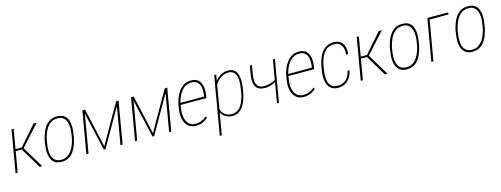

<svg xmlns="http://www.w3.org/2000/svg" viewBox="-17 -1335 6094 2334"><g transform="rotate(-15 3029.5 -168.0)"><path d="M144 -528.3 53.2 0H26.4L117.2 -528.3ZM433.6 -527.8 191.4 -259.8H86.9L90.3 -283.2L180.7 -283.7L395 -528.3ZM328.6 0 172.9 -261.7 190.9 -284.2 362.3 0Z M463.9 -239.3 471.7 -295.4Q480.5 -335 495.4 -377.2Q510.3 -419.4 535.4 -456.3Q560.5 -493.2 598.6 -515.9Q636.7 -538.6 692.9 -538.1Q747.6 -537.6 779.3 -513.9Q811 -490.2 824.2 -452.1Q837.4 -414.1 837.9 -371.6Q838.4 -329.1 832 -292L823.7 -235.4Q815.4 -196.3 800.8 -153.1Q786.1 -109.9 761.2 -72.5Q736.3 -35.2 698.7 -12Q661.1 11.2 604.5 10.7Q548.8 10.7 517.3 -13.9Q485.8 -38.6 472.2 -77.1Q458.5 -115.7 457.8 -158.9Q457 -202.1 463.9 -239.3ZM498 -295.9 489.3 -238.8Q483.9 -207.5 483.4 -169.2Q482.9 -130.9 493.7 -95.9Q504.4 -61 531.2 -38.1Q558.1 -15.1 605.5 -14.6Q650.9 -13.7 684.1 -34.9Q717.3 -56.2 740 -89.1Q762.7 -122.1 776.9 -160.9Q791 -199.7 798.3 -235.4L807.1 -292.5Q812.5 -322.8 812.3 -360.4Q812 -397.9 801.5 -432.4Q791 -466.8 765.1 -490Q739.3 -513.2 691.4 -513.7Q644 -513.7 610.4 -492.7Q576.7 -471.7 554.4 -438.2Q532.2 -404.8 518.8 -366.9Q505.4 -329.1 498 -295.9Z M1153.3 -38.6 1432.6 -527.8H1460.9L1157.7 0H1137.7L1016.6 -528.8H1043ZM1035.6 -528.3 944.8 0H918L1008.8 -528.3ZM1346.7 0 1437.5 -528.3H1464.4L1373.5 0Z M1765.6 -38.6 2044.9 -527.8H2073.2L1770 0H1750L1628.9 -528.8H1655.3ZM1647.9 -528.3 1557.1 0H1530.3L1621.1 -528.3ZM1959 0 2049.8 -528.3H2076.7L1985.8 0Z M2298.8 10.7Q2247.6 10.7 2214.4 -11.7Q2181.2 -34.2 2163.8 -70.8Q2146.5 -107.4 2142.8 -150.9Q2139.2 -194.3 2146 -235.8L2154.8 -294.9Q2163.1 -336.4 2180.2 -379.4Q2197.3 -422.4 2224.4 -458.5Q2251.5 -494.6 2289.8 -516.6Q2328.1 -538.6 2378.9 -538.1Q2425.3 -537.6 2453.9 -519Q2482.4 -500.5 2496.6 -469.7Q2510.7 -439 2513.4 -400.9Q2516.1 -362.8 2510.3 -322.3L2504.4 -283.2H2170.4L2175.3 -308.1H2481.9L2483.9 -322.8Q2491.2 -368.2 2485.6 -412.1Q2480 -456.1 2454.3 -484.1Q2428.7 -512.2 2377.4 -513.7Q2333.5 -514.2 2300.3 -494.4Q2267.1 -474.6 2242.9 -441.4Q2218.8 -408.2 2203.4 -369.6Q2188 -331.1 2181.6 -294.9L2172.9 -234.9Q2166.5 -198.2 2168.7 -159.7Q2170.9 -121.1 2185.1 -88.1Q2199.2 -55.2 2226.8 -35.2Q2254.4 -15.1 2299.8 -14.6Q2339.8 -14.2 2374.3 -28.6Q2408.7 -43 2437 -68.4L2450.2 -51.3Q2428.7 -31.7 2405 -17.6Q2381.3 -3.4 2354.7 3.7Q2328.1 10.7 2298.8 10.7Z M2676.3 -426.8 2567.4 203.1H2542L2668 -528.3H2692.9ZM2962.4 -285.2 2955.1 -238.8Q2948.2 -198.2 2934.1 -154.1Q2919.9 -109.9 2896.5 -72.5Q2873 -35.2 2837.4 -12.2Q2801.8 10.7 2751 10.3Q2719.7 9.8 2692.1 -1.7Q2664.6 -13.2 2643.8 -32.7Q2623 -52.2 2611.8 -76.7Q2600.6 -101.1 2602.1 -127.4L2641.6 -385.7Q2650.9 -412.6 2669.4 -439Q2688 -465.3 2713.9 -487.8Q2739.7 -510.3 2771.2 -524.4Q2802.7 -538.6 2837.9 -538.6Q2890.6 -538.6 2919.7 -514.4Q2948.7 -490.2 2959.7 -451.4Q2970.7 -412.6 2970 -368.4Q2969.2 -324.2 2962.4 -285.2ZM2930.2 -237.8 2936.5 -284.7Q2942.4 -317.9 2944.6 -357.2Q2946.8 -396.5 2939.2 -432.4Q2931.6 -468.3 2907.5 -491.2Q2883.3 -514.2 2837.4 -514.2Q2805.2 -513.7 2776.4 -501.5Q2747.6 -489.3 2723.4 -468.5Q2699.2 -447.8 2682.1 -421.4Q2665 -395 2656.7 -365.2L2620.6 -141.6Q2618.2 -105.5 2635.7 -76.7Q2653.3 -47.9 2683.1 -31.7Q2712.9 -15.6 2749.5 -15.1Q2794.9 -14.2 2826.2 -34.9Q2857.4 -55.7 2877.9 -89.1Q2898.4 -122.6 2910.6 -161.4Q2922.9 -200.2 2930.2 -237.8Z M3431.6 -528.3 3340.8 0H3315.9L3406.7 -528.3ZM3381.3 -290 3378.9 -266.1Q3357.9 -252.4 3333.3 -241.2Q3308.6 -230 3282.7 -223.6Q3256.8 -217.3 3231.4 -216.8Q3166 -216.8 3134.3 -242.2Q3102.5 -267.6 3095 -312Q3087.4 -356.4 3097.2 -415L3116.7 -528.3H3142.6L3123.5 -415Q3114.7 -366.7 3119.6 -326.9Q3124.5 -287.1 3150.4 -263.7Q3176.3 -240.2 3231.4 -241.2Q3255.9 -243.2 3282.7 -249Q3309.6 -254.9 3335.2 -265.1Q3360.8 -275.4 3381.3 -290Z M3655.3 10.7Q3604 10.7 3570.8 -11.7Q3537.6 -34.2 3520.3 -70.8Q3502.9 -107.4 3499.3 -150.9Q3495.6 -194.3 3502.4 -235.8L3511.2 -294.9Q3519.5 -336.4 3536.6 -379.4Q3553.7 -422.4 3580.8 -458.5Q3607.9 -494.6 3646.2 -516.6Q3684.6 -538.6 3735.4 -538.1Q3781.7 -537.6 3810.3 -519Q3838.9 -500.5 3853 -469.7Q3867.2 -439 3869.9 -400.9Q3872.6 -362.8 3866.7 -322.3L3860.8 -283.2H3526.9L3531.7 -308.1H3838.4L3840.3 -322.8Q3847.7 -368.2 3842 -412.1Q3836.4 -456.1 3810.8 -484.1Q3785.2 -512.2 3733.9 -513.7Q3689.9 -514.2 3656.7 -494.4Q3623.5 -474.6 3599.4 -441.4Q3575.2 -408.2 3559.8 -369.6Q3544.4 -331.1 3538.1 -294.9L3529.3 -234.9Q3522.9 -198.2 3525.1 -159.7Q3527.3 -121.1 3541.5 -88.1Q3555.7 -55.2 3583.3 -35.2Q3610.8 -15.1 3656.2 -14.6Q3696.3 -14.2 3730.7 -28.6Q3765.1 -43 3793.5 -68.4L3806.6 -51.3Q3785.2 -31.7 3761.5 -17.6Q3737.8 -3.4 3711.2 3.7Q3684.6 10.7 3655.3 10.7Z M4086.4 -14.2Q4131.3 -13.7 4164.3 -32.5Q4197.3 -51.3 4217.8 -84.2Q4238.3 -117.2 4248.5 -159.2H4273.9Q4262.2 -111.3 4238.5 -72.8Q4214.8 -34.2 4176.8 -11.5Q4138.7 11.2 4085.9 11.2Q4032.7 11.2 4001 -11.5Q3969.2 -34.2 3955.1 -71Q3940.9 -107.9 3939.5 -151.4Q3938 -194.8 3945.3 -237.3L3954.1 -293.5Q3962.4 -337.4 3977.8 -381.3Q3993.2 -425.3 4018.3 -460.7Q4043.5 -496.1 4081.5 -517.3Q4119.6 -538.6 4172.9 -538.1Q4227.1 -537.6 4258.5 -512.5Q4290 -487.3 4301.5 -445.8Q4313 -404.3 4307.1 -354H4280.8Q4286.1 -396.5 4277.1 -432.4Q4268.1 -468.3 4242.7 -490.7Q4217.3 -513.2 4172.4 -513.2Q4126 -513.7 4092.5 -494.6Q4059.1 -475.6 4037.1 -444.1Q4015.1 -412.6 4001.2 -373.3Q3987.3 -334 3980.5 -293.5L3971.7 -236.3Q3965.3 -199.2 3965.6 -160.2Q3965.8 -121.1 3976.8 -88.1Q3987.8 -55.2 4014.2 -34.9Q4040.5 -14.6 4086.4 -14.2Z M4488.3 -528.3 4397.5 0H4370.6L4461.4 -528.3ZM4777.8 -527.8 4535.6 -259.8H4431.2L4434.6 -283.2L4524.9 -283.7L4739.3 -528.3ZM4672.9 0 4517.1 -261.7 4535.2 -284.2 4706.5 0Z M4808.1 -239.3 4815.9 -295.4Q4824.7 -335 4839.6 -377.2Q4854.5 -419.4 4879.6 -456.3Q4904.8 -493.2 4942.9 -515.9Q4981 -538.6 5037.1 -538.1Q5091.8 -537.6 5123.5 -513.9Q5155.3 -490.2 5168.5 -452.1Q5181.6 -414.1 5182.1 -371.6Q5182.6 -329.1 5176.3 -292L5168 -235.4Q5159.7 -196.3 5145 -153.1Q5130.4 -109.9 5105.5 -72.5Q5080.6 -35.2 5043 -12Q5005.4 11.2 4948.7 10.7Q4893.1 10.7 4861.6 -13.9Q4830.1 -38.6 4816.4 -77.1Q4802.7 -115.7 4802 -158.9Q4801.3 -202.1 4808.1 -239.3ZM4842.3 -295.9 4833.5 -238.8Q4828.1 -207.5 4827.6 -169.2Q4827.1 -130.9 4837.9 -95.9Q4848.6 -61 4875.5 -38.1Q4902.3 -15.1 4949.7 -14.6Q4995.1 -13.7 5028.3 -34.9Q5061.5 -56.2 5084.2 -89.1Q5106.9 -122.1 5121.1 -160.9Q5135.3 -199.7 5142.6 -235.4L5151.4 -292.5Q5156.7 -322.8 5156.5 -360.4Q5156.2 -397.9 5145.8 -432.4Q5135.3 -466.8 5109.4 -490Q5083.5 -513.2 5035.6 -513.7Q4988.3 -513.7 4954.6 -492.7Q4920.9 -471.7 4898.7 -438.2Q4876.5 -404.8 4863 -366.9Q4849.6 -329.1 4842.3 -295.9Z M5612.8 -528.3 5609.4 -502.9H5372.1L5285.2 0H5259.3L5350.6 -528.3Z M5634.8 -239.3 5642.6 -295.4Q5651.4 -335 5666.3 -377.2Q5681.2 -419.4 5706.3 -456.3Q5731.4 -493.2 5769.5 -515.9Q5807.6 -538.6 5863.8 -538.1Q5918.5 -537.6 5950.2 -513.9Q5981.9 -490.2 5995.1 -452.1Q6008.3 -414.1 6008.8 -371.6Q6009.3 -329.1 6002.9 -292L5994.6 -235.4Q5986.3 -196.3 5971.7 -153.1Q5957 -109.9 5932.1 -72.5Q5907.2 -35.2 5869.6 -12Q5832 11.2 5775.4 10.7Q5719.7 10.7 5688.2 -13.9Q5656.7 -38.6 5643.1 -77.1Q5629.4 -115.7 5628.7 -158.9Q5627.9 -202.1 5634.8 -239.3ZM5668.9 -295.9 5660.2 -238.8Q5654.8 -207.5 5654.3 -169.2Q5653.8 -130.9 5664.6 -95.9Q5675.3 -61 5702.1 -38.1Q5729 -15.1 5776.4 -14.6Q5821.8 -13.7 5855 -34.9Q5888.2 -56.2 5910.9 -89.1Q5933.6 -122.1 5947.8 -160.9Q5961.9 -199.7 5969.2 -235.4L5978 -292.5Q5983.4 -322.8 5983.2 -360.4Q5982.9 -397.9 5972.4 -432.4Q5961.9 -466.8 5936 -490Q5910.2 -513.2 5862.3 -513.7Q5814.9 -513.7 5781.2 -492.7Q5747.6 -471.7 5725.3 -438.2Q5703.1 -404.8 5689.7 -366.9Q5676.3 -329.1 5668.9 -295.9Z"/></g></svg>

Font: Roboto Condensed Thin
Style: Italic
Weight: 250
Italic angle: -12°
Designer: Christian Robertson
Foundry: Google
Version: Version 3.008; 2023